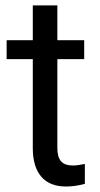

<svg xmlns="http://www.w3.org/2000/svg" viewBox="-20 -676 367 706"><path d="M190.9 -656.2V-528.3H289.6V-458.5H190.9V-130.9Q190.9 -99.1 204.1 -83.3Q217.3 -67.4 249 -67.4Q264.6 -67.4 292 -73.2V0Q256.3 9.8 222.7 9.8Q162.1 9.8 131.3 -26.9Q100.6 -63.5 100.6 -130.9V-458.5H4.4V-528.3H100.6V-656.2Z"/></svg>

Font: SteelSelectRoboto
Style: Roboto-Regular
Weight: 400
Designer: Google
Version: Version 2.137; 2017